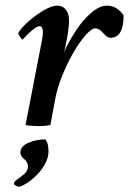

<svg xmlns="http://www.w3.org/2000/svg" viewBox="-20 -452 467 694"><path d="M118.2 3.9Q106.4 3.9 94.7 2.9Q83 2 72.3 0L130.9 -302.7Q136.7 -331.1 134.3 -344.2Q131.8 -357.4 124 -357.4Q116.2 -357.4 104 -348.6Q91.8 -339.8 80.1 -328.1Q68.4 -316.4 61.5 -308.6Q59.6 -308.6 52.7 -318.4Q45.9 -328.1 45.9 -332Q51.8 -343.8 67.9 -360.4Q84 -377 105.5 -393.1Q127 -409.2 148.9 -420.4Q170.9 -431.6 187.5 -431.6Q206.1 -431.6 217.8 -417.5Q229.5 -403.3 229.5 -378.9Q229.5 -366.2 228 -353Q226.6 -339.8 224.6 -326.2Q219.7 -298.8 216.3 -283.2Q212.9 -267.6 211.9 -264.6Q230.5 -305.7 256.3 -344.2Q282.2 -382.8 311.5 -407.2Q340.8 -431.6 367.2 -431.6Q402.3 -431.6 426.8 -396.5Q426.8 -315.4 378.9 -315.4Q367.2 -315.4 352.5 -333Q337.9 -349.6 324.2 -349.6Q311.5 -349.6 290 -325.7Q268.6 -301.8 246.1 -263.2Q223.6 -224.6 205.6 -180.2Q187.5 -135.7 179.7 -94.7L162.1 0Q151.4 2 140.1 2.9Q128.9 3.9 118.2 3.9ZM48.8 222.7Q43 222.7 36.6 218.8Q30.3 214.8 30.3 211.9Q30.3 204.1 43 195.8Q55.7 187.5 68.4 176.3Q81.1 165 81.1 150.4Q81.1 133.8 67.4 123Q53.7 112.3 53.7 99.6Q53.7 77.1 82 64.5Q110.4 51.8 143.6 51.8Q155.3 64.5 155.3 95.7Q155.3 120.1 140.1 145.5Q125 170.9 101.6 191.4Q78.1 211.9 54.7 221.7H52.7Q51.8 221.7 50.8 222.2Q49.8 222.7 48.8 222.7Z"/></svg>

Font: Crimson Text SemiBold
Style: Italic
Weight: 600
Italic angle: -11°
Designer: Sebastian Kosch
Foundry: Sebastian Kosch
Version: Version 1.100; ttfautohint (v1.8.4)